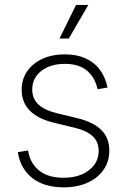

<svg xmlns="http://www.w3.org/2000/svg" viewBox="-20 -770 528 800"><path d="M244.6 10.7Q191.9 10.7 151.6 -6.6Q111.3 -23.9 86.4 -56.9Q61.5 -89.8 54.2 -136.2L96.7 -143.1Q106 -88.4 143.8 -58.8Q181.6 -29.3 244.1 -29.3Q310.5 -29.3 350.8 -60.8Q391.1 -92.3 391.1 -141.1Q391.1 -179.2 366.2 -202.4Q341.3 -225.6 293 -237.3L206.1 -258.3Q138.7 -274.4 104.5 -308.8Q70.3 -343.3 70.3 -396Q70.3 -439.9 93.3 -473.1Q116.2 -506.3 156.7 -524.9Q197.3 -543.5 250.5 -543.5Q298.8 -543.5 335.4 -527.3Q372.1 -511.2 395.5 -480.2Q418.9 -449.2 428.2 -405.3L386.7 -398.4Q375.5 -448.2 341.8 -476.1Q308.1 -503.9 250.5 -503.9Q189.9 -503.9 152.1 -474.4Q114.3 -444.8 114.3 -397Q114.3 -358.9 140.1 -334.7Q166 -310.5 218.3 -297.9L303.7 -277.3Q369.1 -261.2 402.3 -228.3Q435.5 -195.3 435.5 -142.6Q435.5 -97.2 411.4 -62.5Q387.2 -27.8 344.2 -8.5Q301.3 10.7 244.6 10.7ZM228 -609.4 296.9 -749.5H348.1L266.6 -609.4Z"/></svg>

Font: Inter 20pt ExtraLight
Style: Regular
Weight: 250
Version: Version 4.001;git-66647c0bb